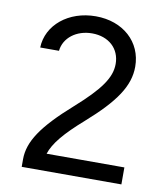

<svg xmlns="http://www.w3.org/2000/svg" viewBox="-80 -778 741 846"><g transform="rotate(10 290.0 -355.0)"><path d="M74 0H520V-76H172C188 -125 231 -176 313 -248C438 -358 490 -435 490 -521C490 -632 403 -710 281 -710C159 -710 66 -633 63 -532H147C153 -591 208 -633 278 -633C352 -633 403 -587 403 -518C403 -456 361 -398 254 -303C124 -188 74 -113 74 -34Z"/></g></svg>

Font: CommitMono-dimboump
Style: Regular
Weight: 400
Monospace: yes
Designer: Eigil Nikolajsen
Foundry: Eigil Nikolajsen
Version: Version 1.143